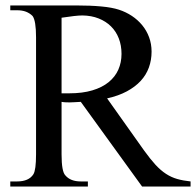

<svg xmlns="http://www.w3.org/2000/svg" viewBox="-20 -682 717 702"><path d="M499.5 0 275.4 -309.6Q262.2 -309.1 252.4 -308.3Q242.7 -307.6 234.9 -307.6Q227.5 -307.6 220.5 -307.9Q213.4 -308.1 205.1 -309.6V-117.7Q205.1 -54.2 219.2 -40.5Q237.8 -18.6 275.4 -18.6H301.3V0H17.6V-18.6H42.5Q85.4 -18.6 102.1 -44.9Q111.8 -60.5 111.8 -117.7V-545.4Q111.8 -606.4 99.1 -623.5Q88.9 -633.8 75 -639.2Q61 -644.5 42.5 -644.5H17.6V-662.1H257.8Q311 -662.1 350.3 -658.4Q389.6 -654.8 415 -646.5Q440.4 -638.2 462.2 -623.8Q483.9 -609.4 500 -589.8Q516.1 -570.3 525.1 -545.9Q534.2 -521.5 534.2 -493.2Q534.2 -462.4 524.4 -435.3Q514.6 -408.2 494.4 -386.2Q474.1 -364.3 443.6 -347.9Q413.1 -331.5 371.6 -322.3L506.8 -131.8Q529.3 -100.6 548.3 -79.8Q567.4 -59.1 586.9 -46.4Q606.4 -33.7 627.9 -27.6Q649.4 -21.5 676.8 -18.6V0ZM424.3 -484.9Q424.3 -516.1 414.3 -541.7Q404.3 -567.4 385.7 -585.7Q367.2 -604 340.8 -614.5Q314.5 -625 281.7 -625.5Q269 -625.5 249.8 -623.3Q230.5 -621.1 205.1 -617.2V-340.8H232.9Q281.7 -340.8 317.6 -351.6Q353.5 -362.3 377.2 -381.6Q400.9 -400.9 412.6 -427.2Q424.3 -453.6 424.3 -484.9Z"/></svg>

Font: Doulos SIL Phon
Style: Regular
Weight: 400
Designer: Walt Agee, Victor Gaultney, Peter Martin, Debbi Hosken, Becca Hirsbrunner
Foundry: SIL International
Version: Version 5.000